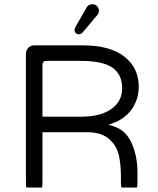

<svg xmlns="http://www.w3.org/2000/svg" viewBox="-20 -887 735 894"><path d="M360.4 -343.8H177.7V-585Q177.7 -597.2 186.5 -601.6Q190.9 -603.5 196.3 -603.5H355.5Q457 -603.5 502.4 -572.8Q548.8 -540.5 548.8 -476.6Q548.8 -414.6 497.6 -378.9Q447.3 -343.8 360.4 -343.8ZM617.7 -13.7Q620.1 -20 620.1 -39.1V-84Q620.1 -160.6 592.3 -222.2Q565.4 -282.2 504.9 -300.3L484.9 -306.2L504.4 -313Q563 -334 594.5 -379.9Q626 -425.8 626 -483.4Q626 -570.8 559.6 -623Q492.7 -675.8 366.2 -675.8H138.7Q123 -675.8 111.8 -664.1Q100.6 -652.3 100.6 -636.7V-39.1Q100.6 -20 103 -13.7H175.3Q177.7 -20 177.7 -39.1V-271.5H385.7Q450.7 -271.5 487.3 -240.2Q523.9 -209 534.2 -160.6Q543 -117.7 543 -68.4V-39.1Q543 -20 545.4 -13.7ZM327.1 -748Q327.1 -738.8 332.8 -733.2Q338.4 -727.5 347.7 -727.5Q357.9 -727.5 364.7 -735.8L432.6 -816.4Q440.4 -824.2 440.4 -836.9Q440.4 -850.6 431.6 -858.9Q422.9 -867.2 409.7 -867.2Q391.1 -867.2 382.8 -851.1L333 -764.2Q327.1 -753.9 327.1 -748Z"/></svg>

Font: YuPearl-Light
Style: Light
Weight: 300
Designer: Max Yao
Foundry: Max-Everyday
Version: Version 1.011; ttfautohint (v1.8.3)